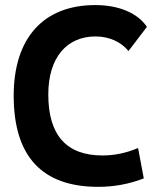

<svg xmlns="http://www.w3.org/2000/svg" viewBox="-20 -723 626 753"><path d="M365.2 9.8C426.8 9.8 486.3 -1 543.9 -23.4L521.5 -142.6C475.6 -123 429.7 -113.3 381.8 -113.3C240.7 -113.3 169.4 -192.9 169.4 -352.5C169.4 -497.6 242.2 -580.1 354.5 -580.1C407.2 -580.1 454.6 -559.1 483.9 -522.9L556.2 -617.7C519.5 -672.4 445.3 -703.1 353.5 -703.1C149.9 -703.1 33.7 -573.2 33.7 -347.7C33.7 -109.4 145 9.8 365.2 9.8Z"/></svg>

Font: Cascadia Mono NF
Style: Bold
Weight: 700
Monospace: yes
Designer: Aaron Bell
Foundry: Saja Typeworks
Version: Version 2404.023